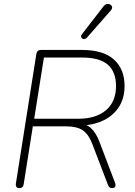

<svg xmlns="http://www.w3.org/2000/svg" viewBox="-20 -962 694 988"><path d="M79 6Q69 6 64.5 -0.5Q60 -7 62 -19L167 -684Q169 -695 175 -700Q181 -705 191 -705H401Q512 -705 566.5 -655.5Q621 -606 621 -520Q621 -453 588.5 -406.5Q556 -360 500 -337Q444 -314 373 -316V-327H381Q421 -327 447.5 -303Q474 -279 491 -234L571 -24Q575 -15 574.5 -8Q574 -1 569.5 2.5Q565 6 557 6Q549 6 544 2Q539 -2 535 -12L455 -221Q436 -271 406 -291.5Q376 -312 317 -312H149L102 -15Q101 -5 95.5 0.5Q90 6 79 6ZM156 -351H383Q474 -351 525.5 -395Q577 -439 577 -519Q577 -592 535 -629Q493 -666 401 -666H206ZM427 -768Q421 -762 414.5 -761Q408 -760 403.5 -763.5Q399 -767 397.5 -773Q396 -779 401 -785L513 -930Q519 -938 527 -940.5Q535 -943 541.5 -941Q548 -939 552.5 -934.5Q557 -930 557 -923Q557 -916 550 -908Z"/></svg>

Font: Nunito ExtraLight
Style: Italic
Weight: 200
Italic angle: -9°
Designer: Vernon Adams
Foundry: Vernon Adams
Version: Version 3.602